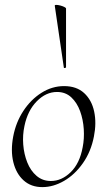

<svg xmlns="http://www.w3.org/2000/svg" viewBox="-20 -751 436 785"><path d="M153 14Q107 14 76.5 -13.5Q46 -41 34.5 -88Q23 -135 34 -193Q45 -251 75.5 -297.5Q106 -344 149.5 -371.5Q193 -399 242 -399Q293 -399 324 -370.5Q355 -342 365 -295Q375 -248 364 -193Q352 -131 319 -84Q286 -37 242 -11.5Q198 14 153 14ZM188 -11Q232 -11 269 -47Q306 -83 318 -149Q325 -184 322.5 -223Q320 -262 307.5 -296.5Q295 -331 271.5 -353Q248 -375 213 -375Q168 -375 130.5 -337Q93 -299 80 -236Q72 -199 75 -160Q78 -121 91.5 -87Q105 -53 129.5 -32Q154 -11 188 -11ZM241 -475 204 -727Q203 -731 210 -731Q217 -731 226.5 -728.5Q236 -726 243 -722.5Q250 -719 250 -716V-476Q250 -474 245.5 -473Q241 -472 241 -475Z"/></svg>

Font: Cormorant Light Light
Style: Italic
Weight: 300
Italic angle: -10°
Version: Version 4.000